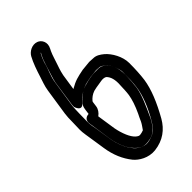

<svg xmlns="http://www.w3.org/2000/svg" viewBox="-229 -816 895 895"><g transform="rotate(-45 218.5 -368.5)"><path d="M106 -305C106 -298 108 -291 109 -283C114 -252 118 -219 123 -187C132 -125 160 -70 202 -50C213 -45 225 -45 237 -46C261 -49 283 -56 299 -76C311 -91 320 -104 327 -120C347 -164 374 -220 380 -263C383 -284 384 -306 385 -326C388 -372 379 -411 352 -436C343 -444 331 -451 317 -451H302C283 -452 261 -448 243 -444L224 -439C195 -432 169 -412 150 -389C140 -377 140 -367 138 -356L135 -334C122 -333 106 -327 106 -305ZM185 -334 188 -356C188 -359 189 -360 190 -363C201 -376 213 -385 230 -391L248 -395C258 -397 276 -399 285 -401C295 -403 309 -402 315 -397C329 -383 337 -360 334 -322C333 -303 333 -283 330 -263C326 -238 316 -207 299 -171C294 -161 288 -149 282 -135C276 -123 268 -113 260 -101C260 -101 237 -92 228 -96C210 -104 193 -128 180 -172C178 -180 175 -189 173 -201C168 -233 164 -263 159 -294C172 -303 183 -318 185 -334ZM264 -449 300 -453C307 -454 315 -452 325 -452C327 -452 336 -450 349 -439C361 -429 369 -417 376 -400C383 -382 386 -368 386 -360C386 -321 385 -289 381 -262C375 -218 354 -161 317 -99C311 -89 305 -82 298 -73C288 -59 259 -47 235 -44C207 -41 180 -61 170 -73C146 -102 130 -139 123 -185C119 -210 116 -233 112 -257C109 -275 104 -295 105 -314C105 -328 106 -396 108 -413L128 -545C134 -587 149 -610 158 -647C159 -652 174 -691 179 -693H180L174 -683C167 -669 161 -654 157 -640C148 -609 132 -565 129 -545L111 -422C110 -417 110 -411 110 -405C110 -405 124 -355 154 -395C163 -406 174 -416 189 -424C223 -443 225 -441 264 -449ZM265 -499H263C218 -490 204 -487 167 -466L179 -545C180 -552 185 -572 195 -600C202 -619 209 -646 218 -665L223 -675C240 -706 223 -733 203 -740C176 -750 147 -733 136 -713C121 -686 108 -648 98 -616C92 -596 82 -572 78 -545L58 -413C56 -399 55 -381 55 -357C54 -315 52 -306 57 -275C63 -240 67 -207 73 -171C81 -118 100 -74 129 -38C148 -15 188 10 234 5C293 -2 333 -33 359 -78C398 -147 423 -208 431 -262C435 -292 437 -328 437 -368C437 -410 411 -456 384 -479C368 -492 353 -502 333 -502C319 -502 314 -504 305 -503Z"/></g></svg>

Font: AppleStorm
Style: CBoIta
Weight: 400
Foundry: Cannot Into Space Fonts
Version: Version 1.01